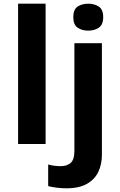

<svg xmlns="http://www.w3.org/2000/svg" viewBox="-20 -780 650 1040"><path d="M227 0H78V-760H227ZM377 -687Q377 -729 400.5 -744.5Q424 -760 458 -760Q491 -760 515 -744.5Q539 -729 539 -687Q539 -646 515 -630Q491 -614 458 -614Q424 -614 400.5 -630Q377 -646 377 -687ZM339 240Q313 240 286 236.5Q259 233 241 228V111Q259 116 275 118Q291 120 311 120Q341 120 362 103Q383 86 383 37V-546H532V59Q532 109 513 150Q494 191 451.5 215.5Q409 240 339 240Z"/></svg>

Font: BC Sans
Style: Bold
Weight: 700
Designer: Monotype Design Team
Province of B.C.
Foundry: Monotype Imaging Inc.
Version: Version 2.000;GOOG;noto-source:20170915:90ef993387c0